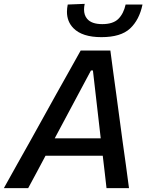

<svg xmlns="http://www.w3.org/2000/svg" viewBox="-46 -975 768 995"><path d="M-26 0Q6.5 -58 42 -122Q77.5 -185.5 110 -243L246 -488Q281.5 -551 311.2 -604.2Q341 -657.5 372 -713H526Q533 -659 540.2 -605.8Q547.5 -552.5 556.5 -487L589.5 -241Q597.5 -182.5 606.5 -119.5Q615 -56.5 622.5 0H506Q501.5 -40.5 496.5 -83.2Q491.5 -126 486.5 -168H190Q167.5 -126 145 -83.5Q122 -41 100 0ZM425.5 -610 237.5 -258H476L435.5 -610ZM479.5 -782.5Q380 -782.5 334.5 -829Q301 -863 301 -914Q301 -931.5 305 -951.5L393 -955Q389.5 -939.5 389.5 -926Q389.5 -896.5 405.5 -877.5Q428.5 -850 484 -850Q540 -850 567.2 -877Q594.5 -904 605 -951.5H692.5Q676 -872 628 -827.2Q580 -782.5 479.5 -782.5Z"/></svg>

Font: Heraclito Medium
Style: Italic
Weight: 500
Italic angle: -12°
Designer: Kostas Bartsokas (font) & Cristiano Sobral (main changes)
Foundry: Kostas Bartsokas (font) & Cristiano Sobral (main changes)
Version: Version 1.00;July 8, 2020;FontCreator 13.0.0.2655 64-bit